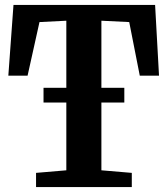

<svg xmlns="http://www.w3.org/2000/svg" viewBox="-20 -763 682 783"><path d="M250.5 -68.5V-678.5L141 -673L92.5 -454.5H14L35 -743H612.5L628.5 -454.5H550L507 -673L393.5 -678.5V-68.5L517.5 -58V0H127V-58ZM487 -405V-345H157.5V-405Z"/></svg>

Font: Merriweather 24pt SemiCondensed
Style: Bold
Weight: 700
Width: 4
Designer: Eben Sorkin
Foundry: Eben Sorkin
Version: Version 2.100